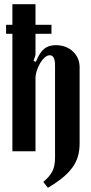

<svg xmlns="http://www.w3.org/2000/svg" viewBox="-20 -720 435 914"><path d="M151 -426Q168 -469 189.5 -487Q211 -505 245 -505Q295 -505 327 -475Q359 -445 359 -400V-37Q359 -4 351 24Q343 52 325 77Q307 102 278.5 125.5Q250 149 208 174L186 146Q211 126 226.5 100.5Q242 75 242 29V-408Q242 -457 217 -457Q205 -457 193 -446.5Q181 -436 171.5 -420Q162 -404 155.5 -384.5Q149 -365 149 -346V0H39V-559H9V-602H39V-700H149V-602H225V-559H149V-459L140 -430Z"/></svg>

Font: Moniqa ExtBd Paragraph
Style: Regular
Weight: 800
Designer: Rajesh Rajput
Foundry: Rajesh Rajput
Version: Version 1.000